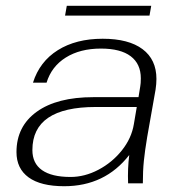

<svg xmlns="http://www.w3.org/2000/svg" viewBox="-20 -634 622 664"><path d="M37 -108Q37 -197 107 -247.5Q177 -298 303 -298H459L465 -335Q467 -345 467 -363Q467 -413 432 -439.5Q397 -466 329 -466Q257 -466 207.5 -435Q158 -404 141 -348H94Q117 -421 180 -460.5Q243 -500 335 -500Q425 -500 473 -464Q521 -428 521 -361Q521 -344 518 -324L489 -160Q481 -112 477.5 -77.5Q474 -43 474 0H423Q421 -51 427 -98Q343 10 202 10Q121 10 79 -20.5Q37 -51 37 -108ZM443 -205 453 -264H311Q92 -264 92 -115Q92 -69 125.5 -45.5Q159 -22 224 -22Q273 -22 320.5 -47Q368 -72 401.5 -114Q435 -156 443 -205ZM211 -614H503L497 -580H205Z"/></svg>

Font: Fahkwang ExtraLight
Style: Italic
Weight: 275
Italic angle: -10°
Designer: Suppakit Chalermlarp | Katatrad Co.,Ltd.
Foundry: Cadson Demak Co.,Ltd.
Version: Version 1.000; ttfautohint (v1.6)